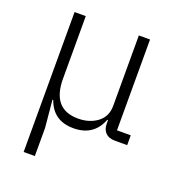

<svg xmlns="http://www.w3.org/2000/svg" viewBox="-130 -615 837 918"><g transform="rotate(20 288.5 -156.0)"><path d="M150 200H93V-512H150V-194Q150 -39 282 -39Q340 -39 380 -69Q420 -99 420 -154V-512H477V-50H547V0H484Q453 0 436.5 -17Q420 -34 420 -62V-81H416Q380 12 277 12Q174 12 141 -82H137L150 57Z"/></g></svg>

Font: IBM Plex Sans Light
Style: Regular
Weight: 300
Designer: Mike Abbink, Paul van der Laan, Pieter van Rosmalen
Foundry: Bold Monday
Version: Version 3.0